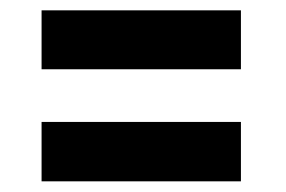

<svg xmlns="http://www.w3.org/2000/svg" viewBox="-20 -500 540 363"><path d="M435.5 -369.1Q341.8 -369.1 58.6 -369.1Q58.6 -396.5 58.6 -480.5Q153.3 -480.5 435.5 -480.5Q435.5 -452.1 435.5 -369.1ZM435.5 -157.2Q341.8 -157.2 58.6 -157.2Q58.6 -185.5 58.6 -269.5Q153.3 -269.5 435.5 -269.5Q435.5 -241.2 435.5 -157.2Z"/></svg>

Font: Noto Sans Hebrew DECATHLON 
Style: Bold
Weight: 400
Designer: Monotype Design Team
Version: Version 2.000;GOOG;noto-fonts:20170220:a8a215d2e889